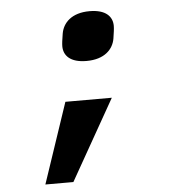

<svg xmlns="http://www.w3.org/2000/svg" viewBox="-50 -574 700 771"><g transform="rotate(-5 300.0 -188.0)"><path d="M101.9 150.9H214.8L398.1 -172.9H210.9ZM218 -396C218 -359 244 -328.8 310 -328.8C383.2 -328.8 418 -366.8 425.1 -408.7C429 -432.9 431.1 -448.9 431.1 -459.9C431.1 -496.8 405.2 -527 339.1 -527C266 -527 231.2 -489 224.1 -446.7C220.2 -422.9 218 -407 218 -396Z"/></g></svg>

Font: Margiela Mono Italic Bold It
Style: Regular
Weight: 700
Designer: Mike Abbink, Paul van der Laan, Pieter van Rosmalen
Foundry: Bold Monday
Version: Version 2.003 2021